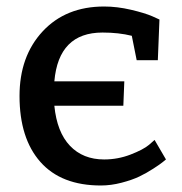

<svg xmlns="http://www.w3.org/2000/svg" viewBox="-20 -560 560 590"><path d="M455 -130 490 -70Q486 -67 479.5 -61.5Q473 -56 451.5 -42Q430 -28 408 -17.5Q386 -7 353.5 1.5Q321 10 290 10Q168 10 104 -62.5Q40 -135 40 -265Q40 -387 111 -463.5Q182 -540 300 -540Q340 -540 382.5 -530Q425 -520 448 -510L470 -500L465 -375H400L385 -450Q345 -460 295 -460Q160 -460 147 -310H362L359 -235H147Q155 -154 195 -112Q235 -70 300 -70Q342 -70 381 -85Q420 -100 438 -115Z"/></svg>

Font: Bitter
Style: Regular
Weight: 400
Designer: Sol Matas
Foundry: Sol Matas
Version: Version 1.300;PS 001.300;hotconv 1.0.70;makeotf.lib2.5.58329